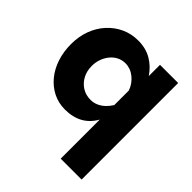

<svg xmlns="http://www.w3.org/2000/svg" viewBox="-199 -680 1039 1039"><g transform="rotate(45 320.0 -160.5)"><path d="M253 10Q203 10 161.5 -11Q120 -32 89.5 -69Q59 -106 42.5 -156Q26 -206 26 -264Q26 -322 44 -371Q62 -420 95.5 -457Q129 -494 173.5 -514.5Q218 -535 270 -535Q329 -535 373 -509Q417 -483 446 -439V-525H585V214H425V-85Q372 10 253 10ZM314 -125Q337 -125 357.5 -134Q378 -143 395 -159Q412 -175 425 -196V-307Q419 -326 407 -343Q395 -360 379 -373Q363 -386 345 -392.5Q327 -399 309 -399Q282 -399 260.5 -388Q239 -377 223 -357.5Q207 -338 198 -313Q189 -288 189 -260Q189 -221 205 -191Q221 -161 249 -143Q277 -125 314 -125Z"/></g></svg>

Font: Raleway Thin ExtraBold
Style: Regular
Weight: 800
Version: Version 4.026